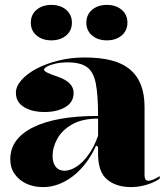

<svg xmlns="http://www.w3.org/2000/svg" viewBox="-20 -750 684 785"><path d="M325 -515Q390 -515 436 -503Q482 -491 512 -465.5Q542 -440 556.5 -402Q571 -364 571 -312V-33Q571 -23 574.5 -17Q578 -11 587 -11Q595 -11 607 -16Q619 -21 633 -30V-20Q620 -10 600.5 -2Q581 6 559.5 10.5Q538 15 517 15Q455 15 418 -16Q381 -47 381 -120Q381 -129 381 -133Q381 -137 381 -140.5Q381 -144 381 -149L373 -155Q355 -115 331 -83.5Q307 -52 278.5 -30Q250 -8 219 3.5Q188 15 156 15Q118 15 88 1Q58 -13 40 -38.5Q22 -64 22 -99Q22 -183 115.5 -229.5Q209 -276 381 -276Q381 -362 371.5 -409.5Q362 -457 335 -476Q308 -495 257 -495Q229 -495 207 -490Q185 -485 172.5 -478Q160 -471 160 -465Q160 -460 172.5 -453.5Q185 -447 217 -436Q281 -414 281 -370Q281 -332 247 -312Q213 -292 162 -292Q112 -292 78.5 -312Q45 -332 45 -371Q45 -397 68 -423Q91 -449 130 -469.5Q169 -490 219.5 -502.5Q270 -515 325 -515ZM381 -265Q316 -265 275 -241.5Q234 -218 214.5 -183Q195 -148 195 -113Q195 -92 201.5 -78.5Q208 -65 218.5 -58.5Q229 -52 244 -52Q259 -52 277 -60Q295 -68 313.5 -85Q332 -102 349.5 -129Q367 -156 381 -195ZM417 -730Q454 -730 477.5 -710Q501 -690 501 -657Q501 -625 477.5 -605Q454 -585 417 -585Q380 -585 356.5 -605Q333 -625 333 -657Q333 -690 356.5 -710Q380 -730 417 -730ZM190 -730Q227 -730 250.5 -710Q274 -690 274 -657Q274 -625 250.5 -605Q227 -585 190 -585Q153 -585 129.5 -605Q106 -625 106 -657Q106 -690 129.5 -710Q153 -730 190 -730Z"/></svg>

Font: Kalnia Thin SemiBold
Style: Regular
Weight: 600
Version: Version 1.105